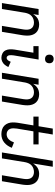

<svg xmlns="http://www.w3.org/2000/svg" viewBox="970 -1758 796 2776"><g transform="rotate(90 1368.0 -370.0)"><path d="M24 0H110L165 -336Q170 -361 180.5 -385.5Q191 -410 211.5 -428.5Q232 -447 257.5 -455Q283 -463 308 -463Q335 -463 359 -452Q383 -441 395.5 -418Q408 -395 409 -368Q410 -341 406 -314L354 0H440L490 -301Q495 -336 495 -370.5Q495 -405 485 -436.5Q475 -468 453.5 -492Q432 -516 400 -527Q368 -538 334 -538Q305 -538 276 -529Q247 -520 223.5 -498.5Q200 -477 184 -451L197 -530H111Z M817 8Q845 8 872.5 -5.5Q900 -19 918.5 -42.5Q937 -66 949 -93L873 -127Q868 -114 861 -101Q854 -88 842.5 -78Q831 -68 817 -68Q801 -68 791 -80Q781 -92 779 -107.5Q777 -123 778 -139Q779 -155 781 -171L841 -530H647V-455H742L697 -183Q692 -149 693 -115Q694 -81 708.5 -51.5Q723 -22 753 -7Q783 8 817 8ZM832 -623Q846 -623 859.5 -627.5Q873 -632 882 -644Q891 -656 893 -670Q897 -690 891.5 -709Q886 -728 869 -738Q852 -748 832 -748Q818 -748 804.5 -743Q791 -738 782 -726Q773 -714 771 -700Q768 -680 773.5 -661Q779 -642 795.5 -632.5Q812 -623 832 -623Z M1032 0H1118L1173 -336Q1178 -361 1188.5 -385.5Q1199 -410 1219.5 -428.5Q1240 -447 1265.5 -455Q1291 -463 1316 -463Q1343 -463 1367 -452Q1391 -441 1403.5 -418Q1416 -395 1417 -368Q1418 -341 1414 -314L1362 0H1448L1498 -301Q1503 -336 1503 -370.5Q1503 -405 1493 -436.5Q1483 -468 1461.5 -492Q1440 -516 1408 -527Q1376 -538 1342 -538Q1313 -538 1284 -529Q1255 -520 1231.5 -498.5Q1208 -477 1192 -451L1205 -530H1119Z M1920 8Q1952 8 1983.5 -2Q2015 -12 2041.5 -34Q2068 -56 2086.5 -84Q2105 -112 2117 -143L2039 -174Q2032 -154 2021.5 -135Q2011 -116 1996 -100Q1981 -84 1961 -76Q1941 -68 1920 -68Q1895 -68 1874 -80.5Q1853 -93 1844 -116Q1835 -139 1835 -164.5Q1835 -190 1839 -215L1879 -455H2068V-530H1891L1925 -735H1839L1805 -530H1666V-455H1793L1755 -227Q1750 -192 1750 -157Q1750 -122 1761.5 -90.5Q1773 -59 1796 -35.5Q1819 -12 1852 -2Q1885 8 1920 8Z M2184 0H2270L2325 -336Q2330 -361 2340.5 -385.5Q2351 -410 2371.5 -428.5Q2392 -447 2417.5 -455Q2443 -463 2468 -463Q2495 -463 2519 -452Q2543 -441 2555.5 -418Q2568 -395 2569 -368Q2570 -341 2566 -314L2514 0H2600L2650 -301Q2655 -336 2655 -370.5Q2655 -405 2645 -436.5Q2635 -468 2613.5 -492Q2592 -516 2560 -527Q2528 -538 2494 -538Q2465 -538 2436 -529Q2407 -520 2383.5 -498.5Q2360 -477 2344 -451L2391 -735H2305Z"/></g></svg>

Font: Iosevka Sparkle
Style: Italic
Weight: 400
Italic angle: -9°
Designer: Belleve Invis
Foundry: Belleve Invis
Version: Version 4.5.0; ttfautohint (v1.8.3)